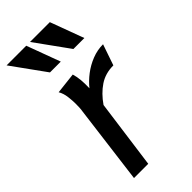

<svg xmlns="http://www.w3.org/2000/svg" viewBox="-238 -781 829 829"><g transform="rotate(-45 176.5 -366.5)"><path d="M171 -503Q177 -483 179 -461Q181 -439 180 -410Q200 -435 227.5 -456Q255 -477 288 -490Q321 -503 356 -503L323 -407Q274 -407 237.5 -382.5Q201 -358 172 -316L129 0H42L88 -359Q90 -370 90.5 -382Q91 -394 91 -406Q91 -424 88 -448.5Q85 -473 74 -492ZM261 -733 318 -579H251L140 -733ZM117 -733 174 -579H108L-3 -733Z"/></g></svg>

Font: Rosario Medium
Style: Italic
Weight: 500
Italic angle: -8.05°
Version: Version 1.201